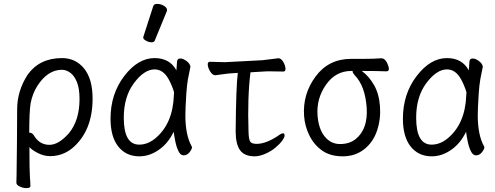

<svg xmlns="http://www.w3.org/2000/svg" viewBox="-20 -784 2540 985"><path d="M115 181Q99 181 81.5 173Q64 165 64 153Q64 141 65 115Q66 89 67 -53.5Q68 -196 68 -223Q68 -318 122 -401Q183 -486 298 -486Q368 -486 411.5 -432.5Q455 -379 455 -278Q455 -111 350 -23Q300 17 237 17Q204 17 172 0Q140 -17 131 -30Q131 96 133.5 125Q136 154 136 171Q136 181 115 181ZM234 -41Q281 -41 334 -101Q388 -167 388 -276Q388 -329 375 -362Q362 -395 341 -410.5Q320 -426 298 -426Q225 -426 172 -344Q147 -305 137 -254Q130 -210 130 -103H133Q146 -103 156 -86Q184 -41 234 -41Z M695 18Q627 18 587 -32Q547 -82 547 -175Q547 -302 617.5 -394Q688 -486 773 -486Q851 -486 885 -423Q887 -445 888 -466Q889 -484 904.5 -484Q920 -484 937.5 -470.5Q955 -457 957 -442Q952 -420 944 -377Q939 -347 936 -306Q931 -225 931 -193Q931 -91 963 -34L965 -29Q965 -19 952.5 -3Q940 13 922 13Q906 13 895.5 -8.5Q885 -30 879 -60.5Q873 -91 871 -108Q843 -49 795 -15.5Q747 18 695 18ZM694 -42Q736 -42 774 -72Q867 -147 872 -296Q872 -304 873 -311Q862 -347 846 -376Q818 -428 773 -428Q720 -428 667.5 -358Q615 -288 615 -180Q615 -42 694 -42ZM774 -576Q771 -567 757.5 -567Q744 -567 729.5 -575Q715 -583 715 -589.5Q715 -596 716 -597L766 -752Q769 -764 786.5 -764Q804 -764 820.5 -754.5Q837 -745 837 -732Q837 -729 836 -727Z M1287 18Q1234 18 1211.5 -13.5Q1189 -45 1189 -110Q1191 -343 1200 -410L1167 -408Q1149 -407 1122.5 -403Q1096 -399 1085 -398H1084Q1071 -398 1059.5 -415.5Q1048 -433 1046 -450Q1044 -467 1057 -467L1134 -465L1325 -475Q1346 -477 1370.5 -480.5Q1395 -484 1407 -485H1409Q1422 -485 1432.5 -467.5Q1443 -450 1444.5 -433.5Q1446 -417 1434 -417L1369 -418Q1359 -418 1349 -418Q1339 -418 1331 -417L1265 -413Q1249 -285 1255 -108Q1256 -69 1263.5 -57.5Q1271 -46 1297 -46Q1344 -46 1406 -87Q1423 -100 1432 -100Q1440 -100 1440 -89Q1440 -79 1427.5 -62Q1415 -45 1393 -26.5Q1371 -8 1341 5Q1311 18 1287 18Z M1540 -189Q1532 -301 1599 -391.5Q1666 -482 1781 -482H1843Q1900 -482 1935 -485H1936Q1953 -485 1963.5 -465.5Q1974 -446 1975 -432Q1976 -418 1962 -418Q1914 -420 1851 -420H1836Q1873 -393 1899 -347.5Q1925 -302 1929.5 -237Q1934 -172 1914 -113Q1894 -54 1848 -18Q1802 18 1738.5 18Q1675 18 1633.5 -11Q1592 -40 1568 -87.5Q1544 -135 1540 -189ZM1804 -70Q1869 -122 1861 -233Q1853 -344 1799 -399Q1790 -409 1789 -417V-420H1782Q1702 -420 1652.5 -349.5Q1603 -279 1609 -193Q1614 -123 1645.5 -84Q1677 -45 1724.5 -45Q1772 -45 1804 -70Z M2195 18Q2127 18 2087 -32Q2047 -82 2047 -175Q2047 -302 2117.5 -394Q2188 -486 2273 -486Q2351 -486 2385 -423Q2387 -445 2388 -466Q2389 -484 2404.5 -484Q2420 -484 2437.5 -470.5Q2455 -457 2457 -442Q2452 -420 2444 -377Q2439 -347 2436 -306Q2431 -225 2431 -193Q2431 -91 2463 -34L2465 -29Q2465 -19 2452.5 -3Q2440 13 2422 13Q2406 13 2395.5 -8.5Q2385 -30 2379 -60.5Q2373 -91 2371 -108Q2343 -49 2295 -15.5Q2247 18 2195 18ZM2194 -42Q2236 -42 2274 -72Q2367 -147 2372 -296Q2372 -304 2373 -311Q2362 -347 2346 -376Q2318 -428 2273 -428Q2220 -428 2167.5 -358Q2115 -288 2115 -180Q2115 -42 2194 -42Z"/></svg>

Font: LXGW WenKai Mono Lite
Style: Regular
Weight: 400
Monospace: yes
Designer: LXGW / Fontworks Inc.
Foundry: LXGW / Fontworks Inc.
Version: Version 1.520; June 14, 2025